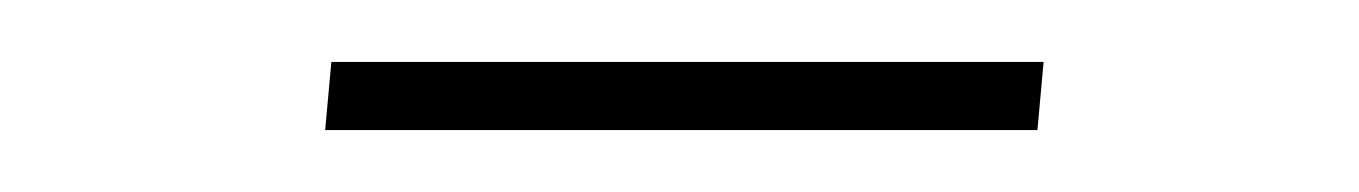

<svg xmlns="http://www.w3.org/2000/svg" viewBox="-20 -531 439 62"><path d="M85 -489 87 -511H317L315 -489Z"/></svg>

Font: Josefin Slab Light
Style: Italic
Weight: 300
Italic angle: -12°
Designer: Santiago Orozco
Foundry: Typemade
Version: Version 2.000